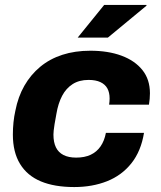

<svg xmlns="http://www.w3.org/2000/svg" viewBox="-20 -744 652 776"><path d="M280 12Q200 12 145 -11Q90 -34 61 -81.5Q32 -129 32 -200Q32 -225 34.5 -249.5Q37 -274 42 -296Q53 -353 78.5 -397.5Q104 -442 142.5 -474Q181 -506 232 -522.5Q283 -539 345 -539Q417 -539 471 -519Q525 -499 555.5 -461Q586 -423 586 -367Q586 -356 585 -344.5Q584 -333 582 -321H421Q422 -328 422.5 -334Q423 -340 423 -346Q423 -370 414 -386.5Q405 -403 386 -412Q367 -421 338 -421Q300 -421 273.5 -404Q247 -387 231 -356.5Q215 -326 208 -284Q203 -258 200.5 -242Q198 -226 197 -216.5Q196 -207 196 -200Q196 -169 206 -148.5Q216 -128 236.5 -117.5Q257 -107 288 -107Q322 -107 346.5 -118.5Q371 -130 386.5 -152.5Q402 -175 408 -207H562Q550 -133 511 -84Q472 -35 412.5 -11.5Q353 12 280 12ZM294 -592 401 -724H572V-721L416 -592Z"/></svg>

Font: Archivo SemiBold ExtraBold
Style: Italic
Weight: 800
Italic angle: -10°
Version: Version 2.001